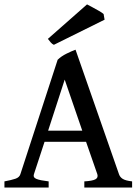

<svg xmlns="http://www.w3.org/2000/svg" viewBox="-20 -845 625 865"><path d="M180.7 -206.1 132.8 -60.1Q127.9 -45.4 144.5 -38.8Q161.1 -32.2 199.2 -27.8V0H0V-27.8Q31.7 -33.7 49.6 -39.8Q67.4 -45.9 71.8 -60.1L239.7 -575.7Q256.3 -591.8 279.1 -603Q301.8 -614.3 320.3 -621.1L516.1 -60.1Q520.5 -46.9 533 -39.1Q545.4 -31.2 575.2 -27.8V0H359.9V-27.8Q396 -29.8 409.7 -37.1Q423.3 -44.4 418.5 -60.1L367.7 -206.1ZM350.6 -256.3 271.5 -486.3 196.8 -256.3ZM222.7 -643.1Q214.8 -646.5 208 -654.5Q201.2 -662.6 195.8 -669.9L372.1 -825.2Q378.9 -821.8 394.8 -813.2Q410.6 -804.7 426.3 -795.7Q441.9 -786.6 446.8 -781.7L451.2 -756.3Z"/></svg>

Font: Namdhinggo Medium
Style: Regular
Weight: 500
Designer: Victor Gaultney
Foundry: SIL International
Version: Version 3.001